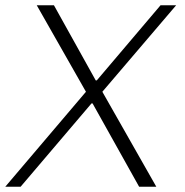

<svg xmlns="http://www.w3.org/2000/svg" viewBox="-52 -706 700 726"><path d="M335 -359 614 -686H555L314 -402H310L152 -686H87L273 -359L-32 0H26L294 -315H298L474 0H539Z"/></svg>

Font: Chivo Light
Style: Italic
Weight: 300
Italic angle: -8°
Designer: Hector Gatti
Foundry: Omnibus-Type
Version: Version 1.003;PS 001.003;hotconv 1.0.70;makeotf.lib2.5.58329